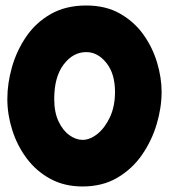

<svg xmlns="http://www.w3.org/2000/svg" viewBox="-20 -592 606 688"><path d="M289.1 -572.3Q358.4 -572.3 409.2 -543.7Q460 -515.1 493.2 -469Q526.4 -422.9 542.7 -368.4Q559.1 -314 559.1 -262.7Q559.1 -206.5 541.5 -147.2Q523.9 -87.9 488.8 -37.1Q453.6 13.7 400.4 44.9Q347.2 76.2 275.9 76.2Q210 76.2 159.4 48.3Q108.9 20.5 75 -25.4Q41 -71.3 23.7 -126.7Q6.3 -182.1 6.3 -237.3Q6.3 -293 22.9 -351.6Q39.6 -410.2 73.7 -460.4Q107.9 -510.7 161.6 -541.5Q215.3 -572.3 289.1 -572.3ZM289.1 -405.3Q241.7 -405.3 208 -360.8Q174.3 -316.4 174.3 -237.3Q174.3 -189.9 189.7 -157.2Q205.1 -124.5 228.5 -107.7Q252 -90.8 275.9 -90.8Q302.7 -90.8 329.6 -112.5Q356.4 -134.3 374.3 -172.9Q392.1 -211.4 392.1 -262.7Q392.1 -328.1 361.1 -366.7Q330.1 -405.3 289.1 -405.3Z"/></svg>

Font: Mikhak Black
Style: Regular
Weight: 900
Designer: Amin Abedi
Version: Version 3.3